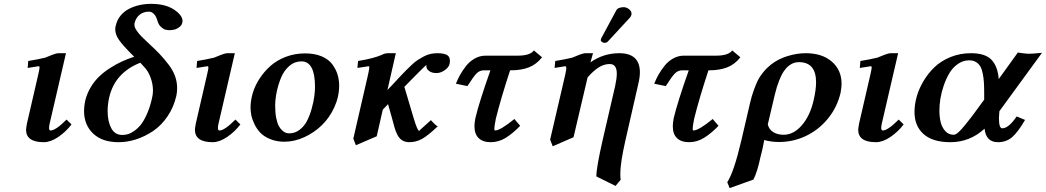

<svg xmlns="http://www.w3.org/2000/svg" viewBox="-20 -718 5371 986"><path d="M318.8 -444.8 234.9 -83Q231.9 -69.8 231.9 -61Q231.9 -47.9 240.2 -47.9Q265.6 -47.9 321.8 -104L347.2 -79.1Q318.8 -41.5 279.3 -14.6Q239.7 12.2 205.1 12.2Q113.8 12.2 113.8 -51.8Q113.8 -57.6 118.2 -83L176.8 -336.9Q183.1 -364.7 183.1 -371.1Q183.1 -377.9 178.2 -377.9Q176.3 -377.9 122.1 -369.1L125 -404.8Q175.8 -413.1 211.9 -421.9Q218.8 -424.3 232.9 -430.2L247.1 -436Q269 -444.8 282.2 -444.8Z M717.8 -377 700.7 -396Q569.8 -344.7 540.5 -216.8Q532.7 -181.6 532.7 -147Q532.7 -94.7 551.3 -59.8Q569.8 -24.9 608.4 -24.9Q622.6 -24.9 637 -29.1Q651.4 -33.2 669.7 -45.9Q688 -58.6 703.9 -78.6Q719.7 -98.6 735.1 -133.5Q750.5 -168.5 760.7 -213.9Q765.6 -234.4 765.6 -252Q765.6 -286.6 752.9 -320.8Q740.2 -355 717.8 -377ZM669.4 -426.8 657.7 -438Q610.8 -484.9 591.3 -512.7Q571.8 -540.5 571.8 -567.9Q571.8 -578.1 574.7 -586.9Q581.1 -615.7 599.1 -637.7Q617.2 -659.7 642.6 -672.6Q668 -685.5 696.5 -691.9Q725.1 -698.2 755.9 -698.2Q828.6 -698.2 873 -669.2Q917.5 -640.1 917.5 -608.9Q917.5 -605 916.5 -603Q913.6 -587.9 900.6 -578.4Q887.7 -568.8 874.8 -565.9Q861.8 -563 848.6 -563Q838.4 -563 828.1 -566.2Q817.9 -569.3 806.4 -580.1Q794.9 -590.8 789.6 -607.9Q782.7 -633.8 770.8 -646Q758.8 -658.2 745.6 -658.2Q716.8 -658.2 697.3 -642.6Q677.7 -627 670.4 -597.2V-589.8Q670.4 -577.1 682.6 -559.8Q694.8 -542.5 705.1 -532.2L740.7 -498Q776.9 -464.8 800.5 -439.9Q824.2 -415 846.4 -385.5Q868.7 -356 879.2 -326.4Q889.6 -296.9 889.6 -266.1Q889.6 -243.7 885.7 -226.1Q872.1 -167 840.1 -120.1Q808.1 -73.2 766.4 -45.2Q724.6 -17.1 679.2 -2.4Q633.8 12.2 588.9 12.2Q504.9 12.2 458.3 -32.2Q411.6 -76.7 411.6 -147.9Q411.6 -172.9 417.5 -200.2Q426.3 -237.3 445.8 -269.8Q465.3 -302.2 490 -325.7Q514.6 -349.1 546.4 -369.4Q578.1 -389.6 607.4 -402.8Q636.7 -416 669.4 -426.8Z M1186 -444.8 1102.1 -83Q1099.1 -69.8 1099.1 -61Q1099.1 -47.9 1107.4 -47.9Q1132.8 -47.9 1189 -104L1214.4 -79.1Q1186 -41.5 1146.5 -14.6Q1106.9 12.2 1072.3 12.2Q981 12.2 981 -51.8Q981 -57.6 985.4 -83L1043.9 -336.9Q1050.3 -364.7 1050.3 -371.1Q1050.3 -377.9 1045.4 -377.9Q1043.5 -377.9 989.3 -369.1L992.2 -404.8Q1043 -413.1 1079.1 -421.9Q1085.9 -424.3 1100.1 -430.2L1114.3 -436Q1136.2 -444.8 1149.4 -444.8Z M1465.8 -33.2Q1495.1 -33.2 1519.3 -52Q1543.5 -70.8 1557.4 -98.6Q1571.3 -126.5 1580.8 -160.6Q1590.3 -194.8 1594 -222.4Q1597.7 -250 1597.7 -272Q1597.7 -402.8 1527.8 -402.8Q1493.2 -402.8 1466.1 -379.6Q1439 -356.4 1423.8 -320.1Q1408.7 -283.7 1400.9 -245.8Q1393.1 -208 1393.1 -172.9Q1393.1 -137.7 1398.7 -111.1Q1404.3 -84.5 1412.1 -70.3Q1419.9 -56.2 1430.4 -47.1Q1440.9 -38.1 1449.2 -35.6Q1457.5 -33.2 1465.8 -33.2ZM1266.6 -165Q1266.6 -201.7 1278.1 -240.2Q1289.6 -278.8 1313.5 -315.2Q1337.4 -351.6 1370.1 -380.4Q1402.8 -409.2 1448.7 -426.5Q1494.6 -443.8 1546.9 -443.8Q1596.2 -443.8 1632.1 -428.5Q1668 -413.1 1686.5 -387.7Q1705.1 -362.3 1713.4 -335.2Q1721.7 -308.1 1721.7 -278.8Q1721.7 -221.2 1697 -167.2Q1672.4 -113.3 1632.8 -75Q1593.3 -36.6 1542.5 -13.4Q1491.7 9.8 1440.9 9.8Q1400.4 9.8 1368.2 -3.4Q1335.9 -16.6 1317.4 -35.9Q1298.8 -55.2 1286.9 -80.1Q1274.9 -105 1270.8 -125.7Q1266.6 -146.5 1266.6 -165Z M2288.6 -390.1Q2285.6 -373 2264.4 -357.9Q2243.2 -342.8 2221.7 -342.8Q2197.3 -342.8 2183.3 -353.5Q2169.4 -364.3 2169.4 -378.9Q2169.4 -381.8 2170.9 -384.8Q2162.1 -379.9 2098.6 -314.9L2056.6 -272L2104.5 -110.8Q2124 -45.9 2132.8 -45.9Q2132.3 -45.9 2138.2 -51.8L2161.1 -72.3L2192.9 -101.1Q2220.7 -69.8 2228.5 -69.8Q2177.7 -21.5 2147.2 -4.6Q2116.7 12.2 2081.5 12.2Q2054.2 12.2 2036.4 -4.2Q2018.6 -20.5 2005.9 -64L1991.7 -116.2Q1981 -155.3 1972.7 -183.1L1945.8 -154.8L1914.6 -18.1L1807.6 27.8L1794.4 -5.9L1870.6 -336.9Q1876.5 -365.2 1876.5 -372.1Q1876.5 -377.9 1873.5 -377.9Q1869.6 -377.9 1815.4 -369.1L1818.8 -404.8Q1900.9 -418 1944.8 -438Q1955.6 -444.8 1975.6 -444.8H2012.7L1969.7 -255.9L2000.5 -288.1Q2022.5 -311 2034.7 -325.2L2065.9 -357.4L2094.2 -384.8Q2112.3 -401.9 2125 -409.9Q2137.7 -418 2155.3 -427.5Q2172.9 -437 2190.2 -440.9Q2207.5 -444.8 2226.6 -444.8Q2257.3 -444.8 2273.9 -436.5Q2290.5 -428.2 2290.5 -405.8Q2290.5 -396 2288.6 -390.1Z M2472.7 -432.1H2637.2Q2702.6 -432.1 2721.7 -459L2763.7 -423.8Q2734.9 -387.2 2696 -372.1Q2657.2 -356.9 2602.5 -356.9H2599.6Q2551.8 -211.4 2526.4 -108.9Q2518.6 -68.8 2518.6 -58.1Q2518.6 -47.9 2522.5 -47.9Q2549.3 -47.9 2621.6 -106.9L2651.4 -71.8Q2612.3 -31.7 2576.4 -9.8Q2540.5 12.2 2500.5 12.2Q2459.5 12.2 2438 -8.8Q2416.5 -29.8 2416.5 -69.8Q2416.5 -86.4 2421.4 -111.8Q2440.4 -192.4 2498.5 -356.9H2465.3Q2443.4 -356.9 2427.7 -341.3Q2412.1 -325.7 2380.4 -275.9L2321.3 -288.1Q2330.1 -311 2342.8 -333.7Q2355.5 -356.4 2374 -379.9Q2392.6 -403.3 2418.5 -417.7Q2444.3 -432.1 2472.7 -432.1Z M3025.4 -444.8 3012.2 -397.9Q3079.1 -444.8 3160.2 -444.8Q3266.1 -444.8 3266.1 -346.2Q3266.1 -320.3 3257.3 -284.2L3192.4 0Q3165.5 118.2 3165.5 173.8Q3165.5 196.3 3167.5 205.1L3141.1 236.8L3042.5 188Q3042.5 142.6 3075.2 0L3139.2 -276.9Q3147.5 -315.9 3147.5 -339.8Q3147.5 -389.2 3111.3 -389.2Q3082 -389.2 3054.9 -372.1Q3027.8 -355 2997.6 -320.8L2925.3 -13.2L2818.4 33.2L2805.2 -1L2883.3 -336.9Q2888.2 -362.3 2888.2 -367.2Q2888.2 -377.9 2882.3 -377.9L2828.1 -369.1L2831.5 -404.8Q2882.3 -413.1 2918.5 -421.9Q2925.3 -424.3 2938.5 -429.9Q2951.7 -435.5 2953.1 -436Q2975.1 -444.8 2988.3 -444.8ZM3182.1 -681.2Q3196.8 -681.2 3210 -671.1Q3223.1 -661.1 3223.1 -647.9V-644Q3221.2 -633.8 3214.4 -627L3101.6 -504.9Q3095.7 -498 3083.5 -498Q3078.1 -498 3071.8 -502.2Q3065.4 -506.3 3065.4 -511.2Q3065.4 -517.1 3068.4 -522.9L3145.5 -666Q3149.4 -673.8 3160.6 -677.5Q3171.9 -681.2 3182.1 -681.2Z M3491.2 -432.1H3655.8Q3721.2 -432.1 3740.2 -459L3782.2 -423.8Q3753.4 -387.2 3714.6 -372.1Q3675.8 -356.9 3621.1 -356.9H3618.2Q3570.3 -211.4 3544.9 -108.9Q3537.1 -68.8 3537.1 -58.1Q3537.1 -47.9 3541 -47.9Q3567.9 -47.9 3640.1 -106.9L3669.9 -71.8Q3630.9 -31.7 3595 -9.8Q3559.1 12.2 3519 12.2Q3478 12.2 3456.5 -8.8Q3435.1 -29.8 3435.1 -69.8Q3435.1 -86.4 3439.9 -111.8Q3459 -192.4 3517.1 -356.9H3483.9Q3461.9 -356.9 3446.3 -341.3Q3430.7 -325.7 3398.9 -275.9L3339.8 -288.1Q3348.6 -311 3361.3 -333.7Q3374 -356.4 3392.6 -379.9Q3411.1 -403.3 3437 -417.7Q3462.9 -432.1 3491.2 -432.1Z M4157.7 -200.2Q4170.9 -257.3 4170.9 -294.9Q4170.9 -398.9 4083 -398.9Q4069.8 -398.9 4057.9 -395.3Q4045.9 -391.6 4031.7 -380.9Q4017.6 -370.1 4005.4 -352.3Q3993.2 -334.5 3981 -303.7Q3968.8 -272.9 3959 -231.9L3922.9 -79.1Q3929.2 -52.7 3951.4 -39.3Q3973.6 -25.9 4003.9 -25.9Q4055.2 -25.9 4097.2 -74Q4139.2 -122.1 4157.7 -200.2ZM3849.1 204.1 3727.1 248 3714.8 217.8Q3749.5 164.1 3787.1 2.9L3831.1 -186Q3839.8 -224.6 3851.1 -254.9Q3862.3 -286.1 3871.8 -305.2Q3881.3 -324.2 3895 -341.3Q3908.7 -358.4 3917 -366.5Q3925.3 -374.5 3939 -386.2Q3976.6 -415.5 4024.9 -430.2Q4073.2 -444.8 4117.7 -444.8Q4202.1 -444.8 4252 -401.4Q4301.8 -357.9 4301.8 -288.1Q4301.8 -269 4296.9 -242.2Q4279.3 -167 4231.7 -108.9Q4184.1 -50.8 4118.7 -19.8Q4053.2 11.2 3981 11.2Q3939.9 11.2 3904.8 1Q3901.9 13.2 3897.9 36.1Q3896 48.3 3885.7 86.9Q3869.1 166 3849.1 204.1Z M4592.3 -444.8 4508.3 -83Q4505.4 -69.8 4505.4 -61Q4505.4 -47.9 4513.7 -47.9Q4539.1 -47.9 4595.2 -104L4620.6 -79.1Q4592.3 -41.5 4552.7 -14.6Q4513.2 12.2 4478.5 12.2Q4387.2 12.2 4387.2 -51.8Q4387.2 -57.6 4391.6 -83L4450.2 -336.9Q4456.5 -364.7 4456.5 -371.1Q4456.5 -377.9 4451.7 -377.9Q4449.7 -377.9 4395.5 -369.1L4398.4 -404.8Q4449.2 -413.1 4485.4 -421.9Q4492.2 -424.3 4506.3 -430.2L4520.5 -436Q4542.5 -444.8 4555.7 -444.8Z M4966.3 -444.8Q5039.6 -444.8 5071.8 -410.9Q5104 -377 5108.9 -312L5207 -448.2Q5247.1 -441.9 5263.2 -441.9Q5283.2 -441.9 5331.1 -446.8L5112.3 -147Q5109.9 -116.2 5109.9 -111.8Q5109.9 -59.1 5127 -59.1Q5159.7 -59.1 5201.2 -120.1L5244.1 -102.1Q5207 -38.6 5177.2 -13.2Q5147.5 12.2 5105 12.2Q5043.5 12.2 5036.1 -57.1Q4960.4 12.2 4860.8 12.2Q4769.5 12.2 4722.9 -29.5Q4676.3 -71.3 4676.3 -143.1Q4676.3 -180.2 4687.3 -220.2Q4698.2 -260.3 4721.9 -300.5Q4745.6 -340.8 4778.8 -372.8Q4812 -404.8 4860.8 -424.8Q4909.7 -444.8 4966.3 -444.8ZM5034.2 -206.1V-241.2Q5034.2 -273.4 5032.7 -296.1Q5031.2 -318.8 5026.6 -341.6Q5022 -364.3 5013.7 -377.9Q5005.4 -391.6 4991.2 -399.9Q4977.1 -408.2 4957 -408.2Q4925.8 -408.2 4899.2 -389.6Q4872.6 -371.1 4855.5 -342.3Q4838.4 -313.5 4826.4 -278.3Q4814.5 -243.2 4809.3 -210.9Q4804.2 -178.7 4804.2 -151.9Q4804.2 -117.7 4810.8 -90.6Q4817.4 -63.5 4834.5 -44.7Q4851.6 -25.9 4877.9 -25.9Q4886.7 -25.9 4900.9 -37.8Q4915 -49.8 4937 -77.1L4973.1 -123L5015.1 -180.2Z"/></svg>

Font: Linux Libertine G
Style: Bold Italic
Weight: 700
Italic angle: -11.5°
Designer: Philipp H. Poll
Foundry: Philipp H. Poll
Version: Version 4.1.0